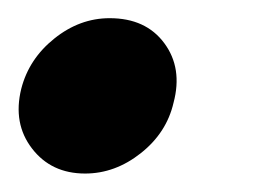

<svg xmlns="http://www.w3.org/2000/svg" viewBox="-28 -178 291 208"><path d="M64.2 10Q27.5 10 6.7 -17.1Q-14.2 -44.2 -5 -81.7Q3.3 -114.2 30.8 -136.2Q58.3 -158.3 90.8 -158.3Q130 -158.3 150 -131.2Q170 -104.2 160 -66.7Q152.5 -34.2 124.6 -12.1Q96.7 10 64.2 10Z"/></svg>

Font: Funnel Sans
Style: Bold Italic
Weight: 700
Italic angle: -14.036°
Designer: NORD ID, Kristian Moeller
Foundry: Dicotype
Version: Version 1.000